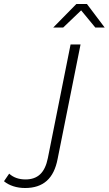

<svg xmlns="http://www.w3.org/2000/svg" viewBox="-192 -745 545 963"><path d="M-172 164 -146 126Q-114 155 -64 155Q-18 155 9.5 129Q37 103 48 48L162 -522H212L97 52Q83 126 42.5 162Q2 198 -66 198Q-98 198 -125.5 189Q-153 180 -172 164ZM286 -607 215 -693 125 -607H75L191 -725H244L333 -607Z"/></svg>

Font: Montserrat Alternates Light
Style: Italic
Weight: 300
Italic angle: -11.3°
Designer: Julieta Ulanovsky
Foundry: Julieta Ulanovsky
Version: Version 7.200